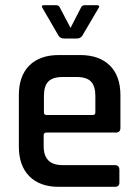

<svg xmlns="http://www.w3.org/2000/svg" viewBox="-20 -723 533 743"><path d="M228 -574Q214 -574 207 -584L145 -691Q137 -703 151 -703H197Q208 -703 212 -693L253 -615L293 -693Q297 -703 309 -703H354Q369 -703 361 -691L298 -584Q291 -574 277 -574ZM424 0H208Q134 0 93.5 -41Q53 -82 53 -155V-355Q53 -429 93.5 -469.5Q134 -510 208 -510H290Q364 -510 405 -469.5Q446 -429 446 -355V-228Q446 -210 428 -210H160Q149 -210 149 -200V-157Q149 -84 222 -84H424Q442 -84 442 -66V-16Q442 0 424 0ZM160 -278H339Q349 -278 349 -288V-352Q349 -390 332 -407.5Q315 -425 277 -425H222Q184 -425 167 -407.5Q150 -390 150 -352V-288Q150 -278 160 -278Z"/></svg>

Font: Rajdhani SemiBold
Style: Regular
Weight: 600
Designer: Satya Rajpurohit, Jyotish Sonowal
Foundry: Indian Type Foundry
Version: Version 1.201 February 1, 2022